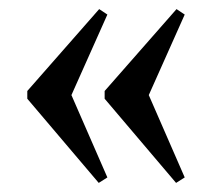

<svg xmlns="http://www.w3.org/2000/svg" viewBox="-20 -519 472 422"><path d="M137 -310 216 -129 197 -117 40 -302V-319L198 -499L216 -487ZM307 -310 386 -129 367 -117 210 -302V-319L368 -499L386 -487Z"/></svg>

Font: FFF_NEPSZA-BADSAG Bold
Style: Regular
Weight: 700
Designer: bBox Type GmbH
Foundry: bBox Type GmbH
Version: Version 0.002